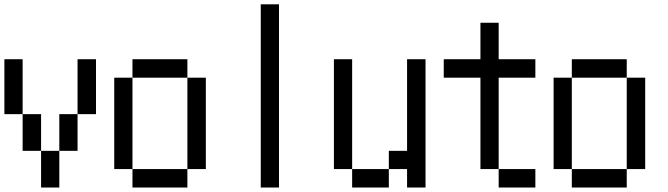

<svg xmlns="http://www.w3.org/2000/svg" viewBox="-20 -796 3040 874"><path d="M0 -276.4V-526.4H83V-276.4H167V-109.4H250V-276.4H333V-526.4H417V-276.4H333V-109.4H250V57.6H167V-109.4H83V-276.4Z M500 -26.4V-442.4H583V-526.4H833V-442.4H917V-26.4H833V-442.4H583V-26.4H833V57.6H583V-26.4Z M1167 57.6V-776.4H1250V57.6Z M1500 -26.4V-526.4H1583V-26.4H1750V-109.4H1833V-526.4H1917V57.6H1833V-26.4H1750V57.6H1583V-26.4Z M2000 -442.4V-526.4H2167V-692.4H2250V-526.4H2417V-442.4H2250V-26.4H2167V-442.4ZM2250 -26.4H2417V57.6H2250Z M2500 -26.4V-442.4H2583V-526.4H2833V-442.4H2917V-26.4H2833V-442.4H2583V-26.4H2833V57.6H2583V-26.4Z"/></svg>

Font: KH Dot Kodenmachou 12
Style: Regular
Weight: 400
Designer: Original version for X68000 by Keitarou Hiraki (http://hp.vector.co.jp/authors/VA000874/) / TrueType conversion by Homem
Version: Version 1.00.20150527